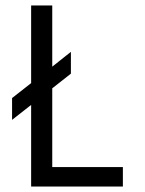

<svg xmlns="http://www.w3.org/2000/svg" viewBox="-20 -680 527 700"><path d="M93.5 0V-297.5L24 -243V-322.5L93.5 -377V-660H170.5V-437L238.5 -491V-411.5L170.5 -358V-71H428V0Z"/></svg>

Font: League Spartan
Style: Regular
Weight: 350
Foundry: The League of Moveable Type
Version: Version 2.002